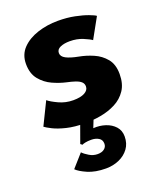

<svg xmlns="http://www.w3.org/2000/svg" viewBox="-123 -497 649 790"><g transform="rotate(-20 202.0 -102.5)"><path d="M225.6 -422.5Q265.4 -422.5 298.7 -415.7Q332.1 -408.9 354.7 -400.4Q377.4 -391.9 384.1 -386.6L335.1 -298.1Q325.6 -305.4 299.9 -316.1Q274.3 -326.9 242.7 -326.9Q218 -326.9 201.2 -319.5Q184.4 -312.1 184.4 -296.3Q184.4 -280.7 203 -271Q221.6 -261.3 256.4 -254.7Q287 -249.1 317.7 -235.9Q348.4 -222.7 369.2 -197.5Q390 -172.2 390 -130.1Q390 -87.2 371.4 -59.5Q352.8 -31.7 322.6 -16.2Q292.4 -0.6 256.9 5.7Q221.4 12 188 12Q141.4 12 106.8 3.5Q72.2 -5 50.8 -15.9Q29.4 -26.7 20.9 -33.4L69.2 -132.1Q82.2 -121 111.7 -107.3Q141.1 -93.6 174.4 -93.6Q206.7 -93.6 224.5 -103.3Q242.3 -113.1 242.3 -129.4Q242.3 -141.7 233.8 -149.6Q225.3 -157.4 209.4 -162.8Q193.6 -168.1 171.6 -172.8Q145.1 -178.7 114.8 -192.2Q84.6 -205.8 63.2 -231.9Q41.9 -257.9 41.9 -300.4Q41.9 -341 68 -368.1Q94.1 -395.1 136.1 -408.8Q178.1 -422.5 225.6 -422.5ZM177.5 -21 230 -3.1 211.8 42.6Q239.8 40.5 264.9 48.8Q289.9 57 305.8 74.6Q321.6 92.1 321.6 118.3Q321.6 149.1 305.5 171Q289.4 192.9 262.9 204.6Q236.3 216.3 205.1 216.3Q158.2 216.3 125.6 202Q93.1 187.7 80.2 174.4L129.9 118.4Q139.1 128.3 156.4 138.6Q173.6 149 193 149Q211.1 149 222.1 140.4Q233.1 131.9 233.1 118Q233.1 100.7 219.6 92.6Q206 84.4 187.3 84.4Q171.8 84.4 161.2 86.7Q150.6 88.9 146.8 91.4L139.1 85.4Z"/></g></svg>

Font: League Spartan Extralight
Style: Regular
Weight: 200
Foundry: The League of Moveable Type
Version: Version 2.300; ttfautohint (v1.8.3)